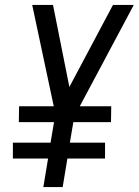

<svg xmlns="http://www.w3.org/2000/svg" viewBox="-20 -755 560 775"><path d="M155 0 174 -115H32V-179H184L198 -262H56L57 -326H197L110 -735H194L260 -404L436 -735H520L302 -326H429L428 -262H276L262 -179H404V-115H252L233 0Z"/></svg>

Font: Iosevka Web
Style: Italic
Weight: 400
Italic angle: -9°
Monospace: yes
Designer: Belleve Invis
Foundry: Belleve Invis
Version: Version 28.0.3; ttfautohint (v1.8.3)